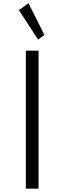

<svg xmlns="http://www.w3.org/2000/svg" viewBox="-20 -1128 385 1148"><path d="M245.5 -919 150.5 -1108.5 93 -1067.5 207.5 -891.5ZM210.5 0V-825H134.5V0Z"/></svg>

Font: Spartan
Style: Regular
Weight: 400
Designer: Matt Bailey, Mirko Velimirovic
Foundry: Matt Bailey
Version: Version 1.003